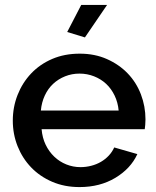

<svg xmlns="http://www.w3.org/2000/svg" viewBox="-20 -750 635 780"><path d="M325 -598 253 -620 310 -730H415ZM303 10Q242 10 192 -11.5Q142 -33 106.5 -70Q71 -107 51.5 -156Q32 -205 32 -260Q32 -315 51.5 -364.5Q71 -414 106.5 -451.5Q142 -489 192 -510.5Q242 -532 304 -532Q365 -532 414.5 -510Q464 -488 499 -451.5Q534 -415 552.5 -366.5Q571 -318 571 -265Q571 -253 570 -242.5Q569 -232 568 -225H149Q152 -190 165.5 -162Q179 -134 200.5 -113.5Q222 -93 249.5 -82Q277 -71 307 -71Q329 -71 350.5 -76.5Q372 -82 390 -92.5Q408 -103 422 -118Q436 -133 444 -151L538 -124Q511 -65 448.5 -27.5Q386 10 303 10ZM462 -301Q459 -334 445.5 -362Q432 -390 411 -409.5Q390 -429 362 -440Q334 -451 303 -451Q272 -451 244.5 -440Q217 -429 196 -409.5Q175 -390 162 -362Q149 -334 146 -301Z"/></svg>

Font: IngvarSans
Style: Regular
Weight: 600
Version: Version 3.000